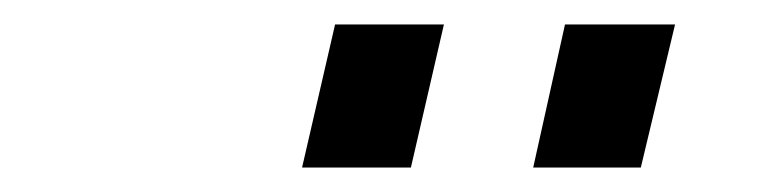

<svg xmlns="http://www.w3.org/2000/svg" viewBox="-20 -746 626 157"><path d="M227 -609 254 -726H343L316 -609ZM416 -609 442 -726H532L504 -609Z"/></svg>

Font: Titillium Web SemiBold
Style: Italic
Weight: 600
Italic angle: -13°
Version: Version 1.002;PS 57.000;hotconv 1.0.70;makeotf.lib2.5.55311